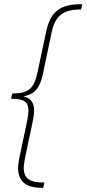

<svg xmlns="http://www.w3.org/2000/svg" viewBox="-20 -734 411 912"><path d="M176 158H185L191 133C122 133 93 116 93 63C93 48 96 32 100 11L136 -160C140 -178 142 -194 142 -208C142 -251 122 -269 92 -276V-277C144 -284 170 -318 183 -379L225 -579C242 -658 277 -689 365 -689L371 -714H364C267 -714 220 -679 200 -587L158 -390C141 -310 113 -290 38 -290L33 -265C93 -265 115 -251 115 -209C115 -193 112 -174 107 -150L73 10C69 30 66 48 66 64C66 125 101 158 176 158Z"/></svg>

Font: Noto Sans ExtraCondensed Thin
Style: Italic
Weight: 100
Width: 2
Italic angle: -12°
Designer: Monotype Design Team
Foundry: Monotype Imaging Inc.
Version: Version 2.013